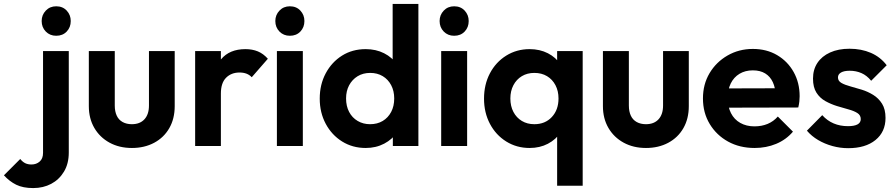

<svg xmlns="http://www.w3.org/2000/svg" viewBox="-150 -743 4556 977"><path d="M19 214Q-33 214 -67.5 197Q-102 180 -130 149L-47 66Q-35 81 -21.5 87.5Q-8 94 10 94Q35 94 52 79Q69 64 69 35V-483H200V33Q200 90 175.5 130.5Q151 171 110.5 192.5Q70 214 19 214ZM136 -561Q104 -561 83 -582.5Q62 -604 62 -636Q62 -667 83 -689Q104 -711 136 -711Q169 -711 189.5 -689Q210 -667 210 -636Q210 -604 189.5 -582.5Q169 -561 136 -561Z M521 10Q457 10 407.5 -17Q358 -44 330 -92Q302 -140 302 -203V-483H434V-206Q434 -176 444 -154.5Q454 -133 474 -122Q494 -111 521 -111Q562 -111 585 -136Q608 -161 608 -206V-483H739V-203Q739 -139 711.5 -91Q684 -43 634.5 -16.5Q585 10 521 10Z M843 0V-483H974V0ZM974 -267 923 -301Q932 -390 975 -441.5Q1018 -493 1099 -493Q1134 -493 1162 -481.5Q1190 -470 1213 -444L1131 -350Q1120 -362 1104.5 -368Q1089 -374 1069 -374Q1027 -374 1000.5 -347.5Q974 -321 974 -267Z M1259 0V-483H1391V0ZM1325 -561Q1293 -561 1272 -582.5Q1251 -604 1251 -636Q1251 -667 1272 -689Q1293 -711 1325 -711Q1358 -711 1378.5 -689Q1399 -667 1399 -636Q1399 -604 1378.5 -582.5Q1358 -561 1325 -561Z M1711 10Q1644 10 1591 -23Q1538 -56 1507.5 -113Q1477 -170 1477 -241Q1477 -313 1507.5 -370Q1538 -427 1590.5 -460Q1643 -493 1711 -493Q1763 -493 1804.5 -472Q1846 -451 1871.5 -413.5Q1897 -376 1899 -329V-157Q1897 -110 1872 -72Q1847 -34 1805 -12Q1763 10 1711 10ZM1733 -111Q1770 -111 1797.5 -127.5Q1825 -144 1840.5 -173.5Q1856 -203 1856 -242Q1856 -280 1840.5 -309.5Q1825 -339 1797.5 -355.5Q1770 -372 1734 -372Q1697 -372 1669.5 -355Q1642 -338 1626.5 -309Q1611 -280 1611 -242Q1611 -203 1626.5 -173.5Q1642 -144 1670 -127.5Q1698 -111 1733 -111ZM1979 0H1849V-130L1870 -248L1848 -364V-723H1979Z M2095 0V-483H2227V0ZM2161 -561Q2129 -561 2108 -582.5Q2087 -604 2087 -636Q2087 -667 2108 -689Q2129 -711 2161 -711Q2194 -711 2214.5 -689Q2235 -667 2235 -636Q2235 -604 2214.5 -582.5Q2194 -561 2161 -561Z M2545 10Q2479 10 2426 -23Q2373 -56 2343 -113Q2313 -170 2313 -241Q2313 -313 2343 -370Q2373 -427 2426 -460Q2479 -493 2545 -493Q2597 -493 2638 -472Q2679 -451 2703.5 -413.5Q2728 -376 2730 -329V-155Q2728 -107 2703.5 -70Q2679 -33 2638 -11.5Q2597 10 2545 10ZM2569 -111Q2624 -111 2658 -147.5Q2692 -184 2692 -242Q2692 -280 2676.5 -309.5Q2661 -339 2633.5 -355.5Q2606 -372 2569 -372Q2533 -372 2505.5 -355.5Q2478 -339 2462.5 -309.5Q2447 -280 2447 -242Q2447 -203 2462.5 -173.5Q2478 -144 2505.5 -127.5Q2533 -111 2569 -111ZM2685 202V-122L2706 -239L2685 -356V-483H2815V202Z M3137 10Q3073 10 3023.5 -17Q2974 -44 2946 -92Q2918 -140 2918 -203V-483H3050V-206Q3050 -176 3060 -154.5Q3070 -133 3090 -122Q3110 -111 3137 -111Q3178 -111 3201 -136Q3224 -161 3224 -206V-483H3355V-203Q3355 -139 3327.5 -91Q3300 -43 3250.5 -16.5Q3201 10 3137 10Z M3690 10Q3614 10 3555 -22.5Q3496 -55 3461.5 -112Q3427 -169 3427 -242Q3427 -314 3460.5 -370.5Q3494 -427 3552 -460.5Q3610 -494 3681 -494Q3751 -494 3804.5 -462.5Q3858 -431 3888.5 -376.5Q3919 -322 3919 -253Q3919 -240 3917.5 -226.5Q3916 -213 3912 -196L3506 -195V-293L3851 -294L3798 -253Q3796 -296 3782.5 -325Q3769 -354 3743.5 -369.5Q3718 -385 3681 -385Q3642 -385 3613 -367.5Q3584 -350 3568.5 -318.5Q3553 -287 3553 -244Q3553 -200 3569.5 -167.5Q3586 -135 3617 -117.5Q3648 -100 3689 -100Q3726 -100 3756 -112.5Q3786 -125 3808 -150L3885 -73Q3850 -32 3799.5 -11Q3749 10 3690 10Z M4166 11Q4125 11 4085.5 0Q4046 -11 4013 -30.5Q3980 -50 3956 -78L4034 -157Q4059 -129 4092 -115Q4125 -101 4165 -101Q4197 -101 4213.5 -110Q4230 -119 4230 -137Q4230 -157 4212.5 -168Q4195 -179 4167 -186.5Q4139 -194 4108.5 -203.5Q4078 -213 4050 -228.5Q4022 -244 4004.5 -271.5Q3987 -299 3987 -343Q3987 -389 4009.5 -423Q4032 -457 4074 -476Q4116 -495 4173 -495Q4233 -495 4281.5 -474Q4330 -453 4362 -411L4283 -332Q4261 -359 4233.5 -371Q4206 -383 4174 -383Q4145 -383 4129.5 -374Q4114 -365 4114 -349Q4114 -331 4131.5 -321Q4149 -311 4177 -303.5Q4205 -296 4235.5 -286.5Q4266 -277 4293.5 -260Q4321 -243 4338.5 -215Q4356 -187 4356 -143Q4356 -72 4305 -30.5Q4254 11 4166 11Z"/></svg>

Font: Outfit SemiBold
Style: Regular
Weight: 600
Designer: Rodrigo Fuenzalida
Foundry: fragTYPE
Version: Version 1.100;gftools[0.9.27]